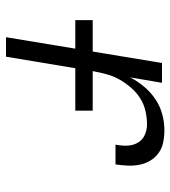

<svg xmlns="http://www.w3.org/2000/svg" viewBox="16 -584 568 640"><g transform="rotate(90 300.0 -264.0)"><path d="M104 0 190 -520H256L238 -414Q251 -439 269.5 -461Q288 -483 311.5 -498.5Q335 -514 361.5 -521Q388 -528 414 -528Q435 -528 454.5 -524Q474 -520 489.5 -509Q505 -498 515 -481.5Q525 -465 529 -445.5Q533 -426 532 -405.5Q531 -385 528 -365H462Q466 -384 465.5 -403Q465 -422 456.5 -438Q448 -454 431 -462Q414 -470 395 -470Q373 -470 350.5 -465Q328 -460 308 -447.5Q288 -435 272.5 -417Q257 -399 245.5 -379Q234 -359 228 -337Q222 -315 218 -294L169 0ZM47 -231V-289H349V-231Z"/></g></svg>

Font: Iosevka SS04 Lt Ex Obl
Style: Regular
Weight: 300
Width: 7
Italic angle: -9°
Monospace: yes
Designer: Belleve Invis
Foundry: Belleve Invis
Version: Version 19.0.0; ttfautohint (v1.8.4)